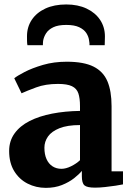

<svg xmlns="http://www.w3.org/2000/svg" viewBox="-20 -852 607 882"><path d="M190.5 11Q145.5 11 107 -8.5Q68.5 -28 45.2 -66Q22 -104 22 -158.5Q22 -204.5 46.8 -239Q71.5 -273.5 115.8 -296Q160 -318.5 219.2 -330Q278.5 -341.5 347.5 -342.5V-364.5Q347.5 -400.5 340 -423Q332.5 -445.5 310.5 -456Q288.5 -466.5 246.5 -466.5Q189 -466.5 146 -450.5Q103 -434.5 79 -423.5L45.5 -492.5Q58 -503 92.5 -521Q127 -539 177.2 -553.8Q227.5 -568.5 286.5 -568.5Q365 -568.5 409.8 -546Q454.5 -523.5 473.5 -478.5Q492.5 -433.5 492.5 -364.5V-65H545V-5Q533.5 -2.5 511 1Q488.5 4.5 462.8 7.2Q437 10 416.5 10Q380 10 368 -0.5Q356 -11 356 -42.5V-67Q343.5 -51.5 320.2 -33.2Q297 -15 264.5 -2Q232 11 190.5 11ZM262.5 -76.5Q282.5 -76.5 306.5 -88.2Q330.5 -100 347.5 -116V-277.5Q289.5 -277.5 253.2 -263Q217 -248.5 200.5 -225Q184 -201.5 184 -173.5Q184 -142.5 193.8 -121Q203.5 -99.5 221.2 -88Q239 -76.5 262.5 -76.5ZM284.5 -831.5Q337.5 -831.5 377.5 -812.8Q417.5 -794 439.8 -760.8Q462 -727.5 462 -684.5Q462 -675.5 461.5 -663.5Q461 -651.5 461 -644.5H391Q391.5 -648.5 391 -653.5Q390.5 -658.5 389.5 -664.5Q387.5 -683 376.8 -699.8Q366 -716.5 343.8 -727Q321.5 -737.5 284.5 -737.5Q247 -737.5 224.8 -726.8Q202.5 -716 191.8 -699.2Q181 -682.5 178 -664Q177.5 -658.5 177.2 -653.5Q177 -648.5 177 -644.5H106Q104.5 -651.5 104.2 -663.5Q104 -675.5 104 -685.5Q104 -728 126 -761Q148 -794 188.5 -812.8Q229 -831.5 284.5 -831.5Z"/></svg>

Font: Merriweather Light 18pt ExtraBold
Style: Regular
Weight: 800
Version: Version 2.100